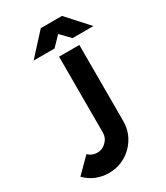

<svg xmlns="http://www.w3.org/2000/svg" viewBox="-220 -984 942 1090"><g transform="rotate(-30 250.5 -439.0)"><path d="M109 -753H246L305 -814L364 -753H501L375 -892H236ZM245 -700V-202Q245 -168 220 -144Q196 -119 162 -119Q127 -119 103 -143L9 -49Q72 14 162 14Q251 14 315 -49Q378 -113 378 -202V-700Z"/></g></svg>

Font: Unageo
Style: Bold
Weight: 700
Designer: Richard Sepsi
Foundry: Richard Sepsi
Version: Version 2.000